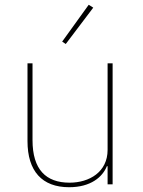

<svg xmlns="http://www.w3.org/2000/svg" viewBox="-20 -771 596 803"><path d="M370 -739 351 -751 240 -597 255 -587ZM430 0H451V-506H430V-144C430 -52 354 -7 271 -7C172 -7 116 -62 116 -185V-506H95V-181C95 -55 156 12 269 12C360 12 409 -31 427 -76H430Z"/></svg>

Font: IBM Plex Sans Thai Looped Thin
Style: Regular
Weight: 100
Designer: Mike Abbink, Paul van der Laan, Pieter van Rosmalen, Ben Mitchell, Mark Frömberg
Foundry: Bold Monday
Version: Version 1.1